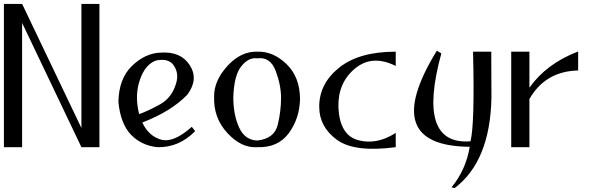

<svg xmlns="http://www.w3.org/2000/svg" viewBox="-20 -752 3071 981"><path d="M0 0V-732H93L396 -98V-732H488V0H396L93 -635V0Z M654 -415C698.7 -458.3 747 -481 799 -483C868.3 -488.3 918.5 -467 949.5 -419C980.5 -371 976.3 -320.7 937 -268C882.3 -211.3 805.7 -164 707 -126C729 -79.3 761.2 -50.2 803.5 -38.5C845.8 -26.8 898 -48.7 960 -104L977 -82C921.7 -25.3 857 2 783 0C729 -6 684.3 -27.3 649 -64C613.7 -100.7 592.3 -156.3 585 -231C586.3 -310.3 609.3 -371.7 654 -415ZM869 -416C851.7 -442.7 821.3 -451.7 778 -443C740.7 -430.3 712.8 -397.2 694.5 -343.5C676.2 -289.8 675 -231.7 691 -169C718.3 -178.3 753.2 -194.5 795.5 -217.5C837.8 -240.5 866 -277 880 -327C890 -359.7 886.3 -389.3 869 -416Z M1142 -415C1188 -465.7 1239.7 -490 1297 -488C1349.7 -489.3 1398.7 -468.2 1444 -424.5C1489.3 -380.8 1512.3 -321.7 1513 -247C1511.7 -180.3 1492.5 -121.8 1455.5 -71.5C1418.5 -21.2 1364.3 2.7 1293 0C1239.7 3.3 1189.2 -20.8 1141.5 -72.5C1093.8 -124.2 1071.3 -186.3 1074 -259C1073.3 -312.3 1096 -364.3 1142 -415ZM1416 -252C1416 -295.3 1406.8 -341.3 1388.5 -390C1370.2 -438.7 1338.7 -460 1294 -454C1264.7 -458 1237.5 -444.3 1212.5 -413C1187.5 -381.7 1174 -327.7 1172 -251C1172.7 -191.7 1182.8 -141 1202.5 -99C1222.2 -57 1253 -35.3 1295 -34C1353 -40.7 1387.7 -67.3 1399 -114C1410.3 -160.7 1416 -206.7 1416 -252Z M1611 -207C1611 -285.7 1645 -352.2 1713 -406.5C1781 -460.8 1877.3 -488 2002 -488V-415C1922 -455 1852.7 -450.7 1794 -402C1735.3 -353.3 1707 -287.7 1709 -205C1713 -109.7 1746.5 -53.3 1809.5 -36C1872.5 -18.7 1936.7 -31 2002 -73V0C1861.3 18.7 1761 6 1701 -38C1641 -82 1611 -138.3 1611 -207Z M2380 -2C2068.7 -4.7 2012.7 -168.3 2212 -493L2235 -479C2149 -165.7 2198.7 -16 2384 -30C2398.7 -89.3 2403 -242 2397 -488H2490L2491 -251C2486.3 -35.7 2423.7 117.7 2303 209L2287 205C2336.3 145 2367.3 76 2380 -2Z M2592 -488H2685V-304C2743 -386 2826 -447.7 2934 -489V-392C2822 -389.3 2739 -340.7 2685 -246V0H2592Z"/></svg>

Font: Neocyr
Style: Regular
Weight: 400
Designer: Viktar Palstsiuk <vipals@gmail.com>
Version: 1.00